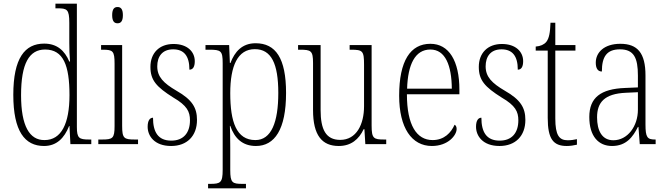

<svg xmlns="http://www.w3.org/2000/svg" viewBox="-20 -780 3610 1039"><path d="M218 10C287 10 328 -33 354 -98H356L361 0H474V-25H463C408 -25 396 -32 396 -93V-760H280V-735H290C343 -735 355 -730 355 -656V-548C355 -515 356 -479 359 -447H355C330 -506 289 -544 219 -544C114 -544 52 -465 52 -267C52 -70 114 10 218 10ZM221 -22C140 -21 94 -98 94 -265C94 -437 138 -512 224 -512C323 -512 356 -426 356 -265C356 -111 312 -22 221 -22Z M616 -654C633 -654 645 -664 645 -698C645 -732 633 -742 616 -742C599 -742 587 -732 587 -698C587 -664 599 -654 616 -654ZM512 0H727V-25H710C651 -25 641 -31 641 -99V-536H527V-511H537C591 -511 600 -504 600 -435V-98C600 -31 590 -25 531 -25H512Z M906 10C992 10 1046 -44 1046 -131C1046 -196 1021 -240 935 -289C865 -330 831 -364 831 -421C831 -473 857 -513 917 -513C975 -513 1005 -478 1005 -403C1025 -403 1034 -420 1034 -449C1034 -500 994 -542 919 -542C842 -542 794 -493 794 -418C794 -346 826 -310 918 -252C992 -209 1008 -176 1008 -129C1008 -60 972 -19 907 -19C835 -19 808 -66 808 -143C791 -143 779 -128 779 -94C779 -45 815 10 906 10Z M1106 239H1311V215H1292C1237 215 1226 209 1226 140V18C1226 -34 1225 -75 1224 -99H1226C1249 -32 1292 10 1365 10C1466 10 1528 -79 1528 -277C1528 -465 1472 -546 1363 -546C1290 -546 1250 -500 1227 -439H1224L1220 -536H1092V-511H1112C1176 -511 1185 -505 1185 -438V139C1185 209 1173 215 1117 215H1106ZM1362 -22C1259 -22 1226 -121 1226 -276C1226 -423 1266 -514 1359 -514C1448 -514 1486 -436 1486 -277C1486 -118 1448 -22 1362 -22Z M1813 10C1880 10 1922 -26 1948 -81H1952L1957 0H2070V-25H2060C2002 -25 1991 -30 1991 -101V-536H1872V-511H1879C1943 -511 1950 -505 1950 -429V-205C1950 -107 1909 -23 1821 -23C1743 -23 1715 -80 1715 -184V-536H1593V-511H1602C1663 -511 1674 -506 1674 -439V-184C1674 -47 1723 10 1813 10Z M2317 10C2405 10 2451 -48 2451 -82C2451 -95 2446 -102 2440 -105C2421 -62 2384 -22 2321 -22C2235 -22 2182 -102 2182 -270H2466V-294C2466 -450 2410 -543 2309 -543C2201 -543 2140 -451 2140 -262C2140 -88 2208 10 2317 10ZM2425 -300H2183C2187 -431 2226 -512 2309 -512C2390 -512 2424 -426 2425 -300Z M2683 10C2769 10 2823 -44 2823 -131C2823 -196 2798 -240 2712 -289C2642 -330 2608 -364 2608 -421C2608 -473 2634 -513 2694 -513C2752 -513 2782 -478 2782 -403C2802 -403 2811 -420 2811 -449C2811 -500 2771 -542 2696 -542C2619 -542 2571 -493 2571 -418C2571 -346 2603 -310 2695 -252C2769 -209 2785 -176 2785 -129C2785 -60 2749 -19 2684 -19C2612 -19 2585 -66 2585 -143C2568 -143 2556 -128 2556 -94C2556 -45 2592 10 2683 10Z M3047 10C3065 10 3085 7 3102 3V-27C3084 -23 3070 -21 3052 -21C3006 -21 2985 -48 2985 -139V-506H3094V-536H2985V-657H2959C2957 -605 2952 -573 2936 -553C2924 -539 2905 -530 2879 -528V-506H2944V-142C2944 -28 2974 10 3047 10Z M3292 10C3369 10 3405 -39 3432 -93H3435L3442 0H3528V-25H3525C3483 -25 3473 -36 3473 -107V-372C3473 -493 3430 -543 3337 -543C3249 -543 3204 -496 3204 -441C3204 -410 3215 -393 3237 -393C3237 -473 3263 -513 3335 -513C3411 -513 3432 -466 3432 -371V-307L3363 -304C3231 -299 3169 -252 3169 -147C3169 -41 3220 10 3292 10ZM3299 -21C3237 -21 3211 -74 3211 -145C3211 -226 3251 -273 3367 -278L3432 -281V-186C3432 -98 3377 -21 3299 -21Z"/></svg>

Font: Noto Serif Hebrew Condensed ExtraLight
Style: Regular
Weight: 200
Width: 3
Designer: Monotype Design Team
Foundry: Monotype Imaging Inc.
Version: Version 2.004